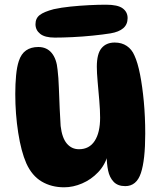

<svg xmlns="http://www.w3.org/2000/svg" viewBox="-20 -798 682 817"><path d="M513 -6Q481 -6 463.5 -24.5Q446 -43 440 -72.5Q434 -102 434 -135L439 -139Q427 -96 397.5 -65Q368 -34 329.5 -17.5Q291 -1 253 -1Q199 -1 157.5 -25.5Q116 -50 92 -103Q70 -153 57.5 -233Q45 -313 45 -398Q45 -441 48.5 -477.5Q52 -514 60 -538Q70 -569 91 -583.5Q112 -598 143 -598Q179 -598 200 -572.5Q221 -547 225 -501Q229 -469 230.5 -424.5Q232 -380 234 -336Q236 -292 238 -262Q244 -211 264.5 -187Q285 -163 316 -163Q360 -163 383 -198.5Q406 -234 406 -297Q406 -329 402.5 -370Q399 -411 395.5 -450Q392 -489 392 -514Q392 -569 412 -593Q432 -617 468 -617Q498 -617 519.5 -602.5Q541 -588 552 -562Q566 -532 576 -481Q586 -430 592 -365.5Q598 -301 598 -229Q598 -117 579.5 -61.5Q561 -6 513 -6ZM213 -638Q171 -638 151 -654Q131 -670 131 -695Q131 -720 149 -734Q167 -748 209 -759Q241 -766 280 -770Q319 -774 358.5 -776Q398 -778 431 -778Q481 -778 502 -762.5Q523 -747 523 -721Q523 -694 504.5 -678Q486 -662 450 -656Q419 -651 375 -646.5Q331 -642 288 -640Q245 -638 213 -638Z"/></svg>

Font: DynaPuff Medium
Style: Regular
Weight: 500
Version: Version 2.000